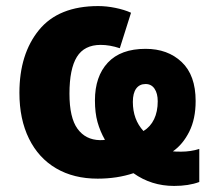

<svg xmlns="http://www.w3.org/2000/svg" viewBox="-20 -579 707 633"><path d="M412 -537 375 -420Q342 -431 312 -431Q258 -431 233.5 -391.5Q209 -352 209 -270Q209 -191 235.5 -154.5Q262 -118 309 -117Q322 -117 326 -118Q310 -146 301.5 -176.5Q293 -207 293 -248Q293 -327 335.5 -372.5Q378 -418 460 -418Q533 -418 579 -374.5Q625 -331 625 -246Q625 -187 604 -145Q583 -103 550 -80Q558 -79 577 -79Q609 -79 637 -88V21Q602 34 554 34Q479 34 420 -8Q366 10 302 10Q223 10 165 -24Q107 -58 75.5 -122Q44 -186 44 -273Q44 -401 108.5 -480Q173 -559 304 -559Q331 -559 360.5 -553Q390 -547 412 -537ZM418 -243Q418 -185 453 -147Q476 -161 488 -186Q500 -211 500 -245Q500 -271 489.5 -286.5Q479 -302 460 -302Q440 -302 429 -287Q418 -272 418 -243Z"/></svg>

Font: Noto Sans UI ExtraBold
Style: Regular
Weight: 800
Designer: Monotype Design Team
Foundry: Monotype Imaging Inc.
Version: Version 1.001